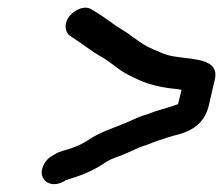

<svg xmlns="http://www.w3.org/2000/svg" viewBox="-20 -496 576 496"><path d="M144 -27 151 -31C186 -41 216 -53 246 -72C262 -84 273 -87 292 -94C313 -102 336 -115 357 -121C369 -125 386 -133 399 -136C409 -139 409 -140 417 -142C429 -146 440 -148 452 -152C486 -164 511 -185 520 -226L535 -291C547 -344 482 -342 438 -349C407 -352 385 -365 362 -375C346 -383 333 -394 318 -404C302 -417 285 -424 269 -437C254 -448 235 -461 219 -470C201 -484 175 -472 161 -456C143 -435 148 -411 163 -402C178 -392 196 -380 211 -369C225 -358 246 -348 261 -337L285 -319C301 -307 320 -298 340 -289C366 -277 401 -269 437 -266L449 -264L440 -227C424 -221 409 -217 393 -212C380 -209 361 -200 348 -197C332 -191 318 -184 301 -177C270 -164 239 -155 211 -136C194 -125 185 -121 167 -114C148 -107 137 -107 121 -97C107 -90 97 -81 91 -66C77 -32 110 -8 144 -27Z"/></svg>

Font: Electronic
Style: ExBdIt
Weight: 800
Version: Version 1.011